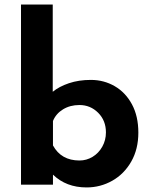

<svg xmlns="http://www.w3.org/2000/svg" viewBox="-20 -809 664 841"><path d="M586 -228Q586 -156 555 -101.5Q524 -47 472 -17.5Q420 12 359 12Q270 12 212 -44V0H72V-789H211V-407Q239 -430 282 -444.5Q325 -459 378 -459Q435 -459 482.5 -431.5Q530 -404 558 -352Q586 -300 586 -228ZM444 -229Q444 -281 410 -315Q376 -349 328 -349Q287 -349 256 -330Q225 -311 212 -279V-172Q248 -106 328 -106Q359 -106 385.5 -122Q412 -138 428 -166.5Q444 -195 444 -229Z"/></svg>

Font: Josefin Sans
Style: Bold
Weight: 700
Designer: Santiago Orozco
Foundry: Typemade
Version: Version 2.000